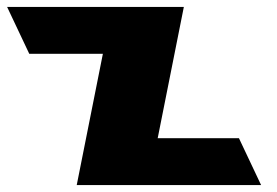

<svg xmlns="http://www.w3.org/2000/svg" viewBox="-216 -533 797 553"><path d="M313.5 -513H-195.5L-131.7 -378H80.3L5 0H536L472.2 -135H238.2Z"/></svg>

Font: Hussar
Style: BdOpOblFive
Weight: 700
Foundry: Cannot Into Space Fonts
Version: Version 2.00